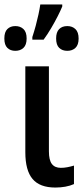

<svg xmlns="http://www.w3.org/2000/svg" viewBox="-50 -841 377 871"><path d="M201.2 9.8Q130.4 9.8 97.7 -29.1Q64.9 -67.9 64.9 -150.4V-540H171.9V-154.3Q171.9 -114.7 185.3 -97.2Q198.7 -79.6 226.1 -79.6Q240.7 -79.6 255.9 -82.5Q271 -85.4 285.6 -89.8V-5.9Q268.1 2 246.3 5.9Q224.6 9.8 201.2 9.8ZM96.7 -661.1V-672.9Q105 -698.2 112.1 -724.4Q119.1 -750.5 124.5 -775.4Q129.9 -800.3 132.8 -820.8H232.4V-811.5Q224.6 -792.5 211.4 -766.6Q198.2 -740.7 182.1 -713.4Q166 -686 147.9 -661.1ZM19.5 -610.4Q-2.9 -610.4 -16.6 -623.8Q-30.3 -637.2 -30.3 -666.5Q-30.3 -695.8 -16.6 -709.2Q-2.9 -722.7 19.5 -722.7Q42 -722.7 56.4 -709.2Q70.8 -695.8 70.8 -666.5Q70.8 -637.2 56.4 -623.8Q42 -610.4 19.5 -610.4ZM255.4 -610.4Q232.4 -610.4 218.5 -623.8Q204.6 -637.2 204.6 -666.5Q204.6 -694.8 218 -708.7Q231.4 -722.7 255.4 -722.7Q277.8 -722.7 292.2 -709Q306.6 -695.3 306.6 -666Q306.6 -637.2 292.2 -623.8Q277.8 -610.4 255.4 -610.4Z"/></svg>

Font: Open Sans
Style: Regular
Weight: 600
Width: 3
Foundry: Ascender Corporation
Version: Version 1.000